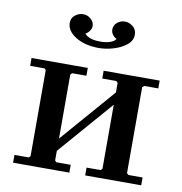

<svg xmlns="http://www.w3.org/2000/svg" viewBox="-79 -773 803 847"><g transform="rotate(10 322.5 -349.5)"><path d="M216 -42 223 -35H287V0H35V-35H99L106 -42V-427L99 -434H35V-469H287V-434H223L216 -427ZM538 -42 546 -35H609V0H358V-35H421L428 -42V-427L421 -434H358V-469H609V-434H546L538 -427ZM428 -329 216 -85V-140L428 -384ZM174 -652Q174 -673 190.5 -686Q207 -699 227 -699Q246 -699 261 -685.5Q276 -672 276 -655Q276 -643 268 -632Q260 -621 250 -616Q261 -604 278.5 -598.5Q296 -593 320 -593Q343 -593 362 -598.5Q381 -604 390 -617Q380 -621 372 -631.5Q364 -642 364 -655Q364 -674 379 -686.5Q394 -699 414 -699Q431 -699 448.5 -686Q466 -673 466 -649Q466 -622 442 -603Q418 -584 384.5 -574Q351 -564 319 -564Q257 -564 215.5 -589.5Q174 -615 174 -652Z"/></g></svg>

Font: Brygada 1918 SemiBold
Style: Regular
Weight: 600
Designer: Mateusz Machalski | Borys Kosmynka | Przemek Hoffer
Foundry: NIEPODLEGLA 2018
Version: Version 3.006